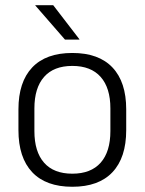

<svg xmlns="http://www.w3.org/2000/svg" viewBox="-20 -702 553 734"><path d="M256.5 12Q155.5 12 103 -43.8Q50.5 -99.5 50.5 -204.5V-284Q50.5 -388.5 103 -444Q155.5 -499.5 256.5 -499.5Q357.5 -499.5 410 -444Q462.5 -388.5 462.5 -284V-204.5Q462.5 -99.5 410 -43.8Q357.5 12 256.5 12ZM256.5 -38Q327.5 -38 364.8 -80Q402 -122 402 -201V-287.5Q402 -366 364.8 -408Q327.5 -450 256.5 -450Q185.5 -450 148.5 -408Q111.5 -366 111.5 -287.5V-201Q111.5 -122 148.5 -80Q185.5 -38 256.5 -38ZM283.5 -552 183.5 -682H115V-681L228.5 -550.5H283.5Z"/></svg>

Font: Anek Malayalam Light
Style: Regular
Weight: 300
Version: Version 1.003